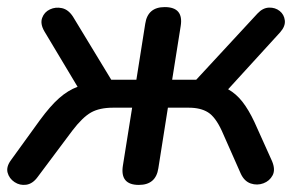

<svg xmlns="http://www.w3.org/2000/svg" viewBox="-27 -515 850 542"><path d="M365 7Q311 7 320 -48L346 -211H292Q254 -211 230 -197.5Q206 -184 177 -146L79 -15Q65 4 47 6.5Q29 9 14 -1Q-1 -11 -5.5 -27.5Q-10 -44 4 -63L85 -175Q115 -216 140 -238Q165 -260 192 -270L98 -427Q86 -448 92 -464.5Q98 -481 114 -488.5Q130 -496 148 -492Q166 -488 179 -468L287 -290H358L383 -448Q390 -495 438 -495Q492 -495 483 -441L459 -290H527L700 -477Q715 -493 732.5 -493.5Q750 -494 762.5 -484Q775 -474 777 -457.5Q779 -441 764 -424L617 -263Q640 -250 657.5 -227.5Q675 -205 691 -171L741 -60Q751 -36 742.5 -20Q734 -4 716.5 2.5Q699 9 681 3Q663 -3 653 -24L599 -146Q581 -185 560 -198Q539 -211 506 -211H447L420 -40Q413 7 365 7Z"/></svg>

Font: Nunito SemiBold
Style: Italic
Weight: 600
Italic angle: -9°
Designer: Vernon Adams
Foundry: Vernon Adams
Version: Version 3.601; ttfautohint (v1.8.2.53-6de2)